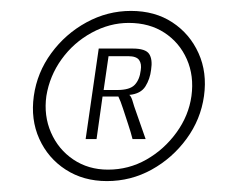

<svg xmlns="http://www.w3.org/2000/svg" viewBox="-20 -611 436 352"><path d="M176 -279Q133 -279 100.5 -300Q68 -321 52 -356.5Q36 -392 42 -435Q48 -478 74 -513.5Q100 -549 138.5 -570Q177 -591 220 -591Q264 -591 296 -570Q328 -549 344 -513.5Q360 -478 354 -435Q348 -392 322 -356.5Q296 -321 258 -300Q220 -279 176 -279ZM178 -300Q216 -300 248.5 -318.5Q281 -337 303.5 -368Q326 -399 331 -435Q336 -472 322.5 -502.5Q309 -533 281.5 -551Q254 -569 216 -569Q181 -569 148 -551Q115 -533 93 -502.5Q71 -472 65 -435Q60 -399 73.5 -368Q87 -337 114.5 -318.5Q142 -300 178 -300ZM137 -356 161 -522H223Q247 -522 253.5 -512Q260 -502 257 -483Q255 -466 246.5 -452.5Q238 -439 217 -437Q220 -435 222.5 -427.5Q225 -420 226 -416L247 -356H223Q220 -368 215 -383Q210 -398 205.5 -412Q201 -426 197 -434H168L157 -356ZM170 -446H195Q218 -446 227 -455.5Q236 -465 238 -482Q240 -494 235 -501Q230 -508 215 -508H179Z"/></svg>

Font: Alumni Sans Thin Medium
Style: Italic
Weight: 500
Italic angle: -8°
Version: Version 1.016